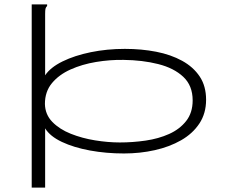

<svg xmlns="http://www.w3.org/2000/svg" viewBox="-20 -685 1040 872"><path d="M124 -665H194V-658Q188 -652 186.5 -645Q185 -638 185 -621V-343Q209 -379 264 -406Q319 -433 392.5 -448Q466 -463 547 -463Q623 -463 689.5 -450Q756 -437 807 -409Q858 -381 887 -337.5Q916 -294 916 -232Q916 -170 885.5 -124Q855 -78 802.5 -48Q750 -18 683 -3Q616 12 543 12Q462 12 388.5 -1.5Q315 -15 261 -40.5Q207 -66 185 -102V167H124ZM524 -38Q583 -38 641.5 -46.5Q700 -55 748 -76.5Q796 -98 825.5 -135.5Q855 -173 855 -229Q855 -296 812.5 -336Q770 -376 698.5 -394Q627 -412 541 -413Q479 -414 416 -403.5Q353 -393 300.5 -369.5Q248 -346 216 -307.5Q184 -269 184 -213Q185 -165 217.5 -131.5Q250 -98 301.5 -77.5Q353 -57 412 -47.5Q471 -38 524 -38Z"/></svg>

Font: Inconsolata UltraExpanded Light
Style: Regular
Weight: 300
Width: 9
Monospace: yes
Designer: Raph Levien, Cyreal, Brenton Simpson
Foundry: Raph Levien, Cyreal, Google
Version: Version 3.001; ttfautohint (v1.8.2.53-6de2)